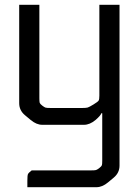

<svg xmlns="http://www.w3.org/2000/svg" viewBox="-20 -520 578 800"><path d="M382 260H94V234Q94 211 96.5 205.5Q99 200 112 190H357Q375 190 380 188.5Q385 187 394 180Q403 173 404.5 168.5Q406 164 406 149V-48H402Q400 -39 378 -20Q354 0 330 0H156Q132 0 108 -20L84 -40Q60 -60 60 -90V-500H144V-111Q144 -96 145.5 -91.5Q147 -87 156 -80Q165 -73 170 -71.5Q175 -70 193 -70H321Q339 -70 345.5 -72Q352 -74 370 -85Q388 -96 391 -101Q394 -106 394 -121V-500H478V170Q478 200 454 220L430 240Q406 260 382 260Z"/></svg>

Font: Electrolize
Style: Regular
Weight: 400
Designer: Valery Zaveryaev
Foundry: Cyreal (www.cyreal.org)
Version: Version 1.002